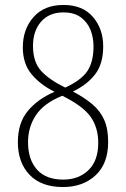

<svg xmlns="http://www.w3.org/2000/svg" viewBox="-20 -744 508 774"><path d="M234 10Q146 10 99 -39.5Q52 -89 52 -171Q52 -248 92 -296.5Q132 -345 200 -374Q143 -402 107.5 -444.5Q72 -487 72 -553Q72 -626 115 -675Q158 -724 236 -724Q313 -724 354.5 -676Q396 -628 396 -557Q396 -487 364 -445Q332 -403 274 -375Q320 -351 352 -324Q384 -297 400 -261Q416 -225 416 -172Q416 -84 365 -37Q314 10 234 10ZM243 -391Q308 -421 332.5 -458Q357 -495 357 -557Q357 -592 345 -623Q333 -654 306 -674Q279 -694 236 -694Q178 -694 145.5 -656.5Q113 -619 113 -559Q113 -494 146 -458Q179 -422 243 -391ZM235 -20Q297 -20 336.5 -58Q376 -96 376 -168Q376 -230 345 -273.5Q314 -317 231 -358Q157 -328 125 -280Q93 -232 93 -171Q93 -101 129 -60.5Q165 -20 235 -20Z"/></svg>

Font: Noto Serif Condensed ExtraLight
Style: Regular
Weight: 200
Width: 3
Designer: Monotype Design Team
Foundry: Monotype Imaging Inc.
Version: Version 2.013; ttfautohint (v1.8.4.7-5d5b)